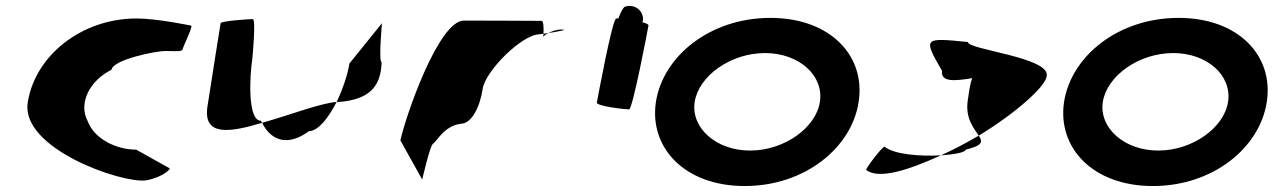

<svg xmlns="http://www.w3.org/2000/svg" viewBox="-20 -616 4272 644"><path d="M73 -272C49 -118 388 0 470 -11C529 -22 556 -52 548 -52L437 -114C370 -114 296 -150 274 -210C242 -270 281 -346 354 -382C359 -416 502 -445 535 -445C569 -445 591 -441 593 -452C595 -462 629 -530 621 -530C621 -530 508 -554 438 -554C252 -554 97 -428 73 -272Z M676 -260C660 -158 749 -171 859 -204C858 -206 856 -209 855 -211C809 -211 818 -366 826 -416C827 -424 839 -552 828 -552C818 -552 721 -546 720 -538C720 -538 688 -340 676 -260ZM859 -204C892 -139 950 -127 1016 -176C1047 -176 1082 -221 1109 -274C1054 -270 952 -230 859 -204ZM1109 -274H1117C1215 -282 1258 -322 1260 -408C1249 -408 1262 -546 1261 -538L1152 -403C1147 -370 1131 -319 1109 -274Z M1323 -145 1396 -14C1395 -6 1423 -135 1434 -135C1445 -142 1470 -194 1526 -201C1562 -201 1590 -258 1599 -318C1608 -378 1731 -501 1790 -501C1790 -501 1795 -502 1803 -503C1804 -520 1803 -546 1797 -546C1797 -546 1634 -547 1536 -547C1451 -547 1340 -225 1323 -145ZM1803 -503C1803 -498 1802 -494 1802 -491C1802 -494 1809 -500 1819 -505C1813 -504 1808 -504 1803 -503ZM1819 -505C1850 -510 1890 -517 1863 -517C1847 -517 1831 -511 1819 -505Z M1982 -272C1980 -260 2077 -249 2090 -249C2102 -249 2153 -518 2155 -530C2156 -534 2148 -538 2135 -541C2137 -548 2138 -556 2135 -564C2129 -588 2102 -602 2078 -594C2072 -594 2063 -578 2054 -554H2047C2034 -554 1984 -284 1982 -272Z M2180 -274C2157 -121 2276 8 2478 8C2680 8 2837 -121 2860 -274C2884 -428 2766 -556 2564 -556C2362 -556 2204 -428 2180 -274ZM2310 -274C2324 -362 2431 -438 2546 -438C2661 -438 2744 -362 2730 -274C2717 -188 2611 -111 2496 -111C2381 -111 2297 -188 2310 -274Z M2885 -46C2927 -14 3022 -43 3136 -95C3065 -91 2979 -98 2947 -124C2939 -124 2887 -56 2885 -46ZM3140 -378C3134 -340 3184 -344 3241 -354C3233 -333 3230 -306 3226 -279C3217 -218 3248 -184 3263 -161C3391 -239 3490 -329 3491 -362C3501 -424 3223 -450 3227 -475C3078 -490 3075 -490 3140 -378ZM3136 -95C3183 -98 3218 -105 3219 -114C3276 -128 3277 -140 3263 -161C3221 -137 3179 -114 3136 -95Z M3549 -274C3526 -121 3645 8 3847 8C4049 8 4206 -121 4229 -274C4253 -428 4135 -556 3933 -556C3731 -556 3573 -428 3549 -274ZM3679 -274C3693 -362 3800 -438 3915 -438C4030 -438 4113 -362 4099 -274C4086 -188 3980 -111 3865 -111C3750 -111 3666 -188 3679 -274Z"/></svg>

Font: Ampere
Style: SCExtIta
Weight: 400
Version: Version 1